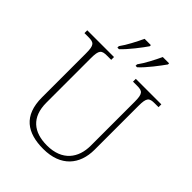

<svg xmlns="http://www.w3.org/2000/svg" viewBox="-260 -1064 1208 1208"><g transform="rotate(45 343.5 -460.5)"><path d="M386 -784V-771H399C441 -808 500 -887 524 -921V-931H468C447 -886 415 -823 386 -784ZM224 -784V-771H238C279 -808 339 -887 362 -921V-931H306C285 -886 253 -823 224 -784ZM345 10C501 10 577 -84 577 -215V-605C577 -679 590 -689 639 -689H672V-714H445V-689H481C529 -689 542 -679 542 -606V-216C542 -108 482 -22 346 -22C228 -22 153 -80 153 -210V-605C153 -679 166 -689 215 -689H251V-714H13V-689H48C97 -689 110 -679 110 -606V-214C110 -51 202 10 345 10Z"/></g></svg>

Font: Noto Serif Ethiopic ExtraLight
Style: Regular
Weight: 200
Designer: Monotype Design Team
Foundry: Monotype Imaging Inc.
Version: Version 2.102